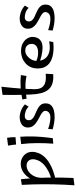

<svg xmlns="http://www.w3.org/2000/svg" viewBox="803 -1576 1075 2721"><g transform="rotate(-90 1340.5 -215.5)"><path d="M75 302Q80 230 83.5 157Q87 84 88.5 10Q90 -64 90 -139Q90 -214 87.5 -290.5Q85 -367 81 -444L161 -457Q172 -353 177.5 -258.5Q183 -164 184.5 -74.5Q186 15 184.5 104.5Q183 194 179 288ZM160 34 142 -19Q221 -39 278 -69Q335 -99 372 -135Q409 -171 426.5 -210.5Q444 -250 444 -288Q444 -327 419.5 -351.5Q395 -376 355 -376Q310 -376 270 -348Q230 -320 205.5 -271Q181 -222 181 -157L119 -126Q125 -215 150 -278Q175 -341 212 -381Q249 -421 292 -440Q335 -459 378 -459Q424 -459 462.5 -439Q501 -419 525 -382.5Q549 -346 549 -295Q549 -253 531 -206.5Q513 -160 470 -115Q427 -70 351.5 -31.5Q276 7 160 34Z M652 -525Q651 -557 646 -583.5Q641 -610 638 -639L748 -653Q753 -626 755.5 -594Q758 -562 757 -533ZM743 -5 665 2Q673 -103 673 -222.5Q673 -342 659 -453L763 -466Q768 -387 767.5 -315.5Q767 -244 761 -169.5Q755 -95 743 -5Z M1049 21Q1003 21 955 13Q907 5 868 -7L874 -71Q898 -62 923 -55Q948 -48 977 -43.5Q1006 -39 1039 -39Q1073 -39 1093 -50.5Q1113 -62 1121.5 -78.5Q1130 -95 1130 -108Q1130 -131 1113 -147.5Q1096 -164 1069 -178.5Q1042 -193 1012 -209Q982 -225 955 -245Q928 -265 911 -292.5Q894 -320 894 -359Q894 -397 914 -422.5Q934 -448 966.5 -461Q999 -474 1038 -474Q1085 -474 1135 -454.5Q1185 -435 1222 -400L1189 -347Q1161 -377 1124 -389.5Q1087 -402 1057 -402Q1028 -402 1012.5 -385.5Q997 -369 997 -345Q997 -317 1014.5 -298Q1032 -279 1059 -266Q1086 -253 1116.5 -240Q1147 -227 1174 -211Q1201 -195 1218.5 -170.5Q1236 -146 1236 -108Q1236 -59 1210 -31Q1184 -3 1141.5 9Q1099 21 1049 21Z M1650 1Q1567 7 1512.5 -12.5Q1458 -32 1426.5 -73Q1395 -114 1380 -174Q1365 -234 1362 -309Q1358 -394 1356.5 -462.5Q1355 -531 1355.5 -592Q1356 -653 1357 -717L1472 -733Q1462 -641 1454.5 -562Q1447 -483 1442.5 -410.5Q1438 -338 1437 -264Q1437 -191 1465.5 -155Q1494 -119 1544 -109Q1594 -99 1656 -105ZM1624 -377Q1550 -394 1466.5 -392Q1383 -390 1303 -376L1291 -436Q1377 -456 1468.5 -461Q1560 -466 1637 -457Z M2105 2Q2051 8 1997 5.5Q1943 3 1895 -10Q1847 -23 1810 -49.5Q1773 -76 1752 -117.5Q1731 -159 1731 -219Q1731 -279 1752.5 -323Q1774 -367 1809.5 -396.5Q1845 -426 1888.5 -440.5Q1932 -455 1976 -455Q2043 -455 2088.5 -429.5Q2134 -404 2156.5 -366Q2179 -328 2178 -288Q2178 -255 2163.5 -223Q2149 -191 2115 -170.5Q2081 -150 2021 -150Q2000 -150 1969.5 -154Q1939 -158 1906.5 -165.5Q1874 -173 1845.5 -183.5Q1817 -194 1800 -207L1824 -246Q1843 -234 1876.5 -223.5Q1910 -213 1960 -213Q1991 -213 2018 -222Q2045 -231 2062 -251.5Q2079 -272 2079 -306Q2079 -325 2070.5 -345.5Q2062 -366 2041 -380.5Q2020 -395 1981 -395Q1946 -395 1913 -371Q1880 -347 1859 -310Q1838 -273 1838 -232Q1838 -171 1861 -131Q1884 -91 1923.5 -71Q1963 -51 2012.5 -48Q2062 -45 2116 -57Z M2449 21Q2403 21 2355 13Q2307 5 2268 -7L2274 -71Q2298 -62 2323 -55Q2348 -48 2377 -43.5Q2406 -39 2439 -39Q2473 -39 2493 -50.5Q2513 -62 2521.5 -78.5Q2530 -95 2530 -108Q2530 -131 2513 -147.5Q2496 -164 2469 -178.5Q2442 -193 2412 -209Q2382 -225 2355 -245Q2328 -265 2311 -292.5Q2294 -320 2294 -359Q2294 -397 2314 -422.5Q2334 -448 2366.5 -461Q2399 -474 2438 -474Q2485 -474 2535 -454.5Q2585 -435 2622 -400L2589 -347Q2561 -377 2524 -389.5Q2487 -402 2457 -402Q2428 -402 2412.5 -385.5Q2397 -369 2397 -345Q2397 -317 2414.5 -298Q2432 -279 2459 -266Q2486 -253 2516.5 -240Q2547 -227 2574 -211Q2601 -195 2618.5 -170.5Q2636 -146 2636 -108Q2636 -59 2610 -31Q2584 -3 2541.5 9Q2499 21 2449 21Z"/></g></svg>

Font: Marhey Light
Style: Regular
Weight: 300
Designer: Nur Syamsi & Bustanul Arifin
Foundry: Namelatype
Version: Version 1.000